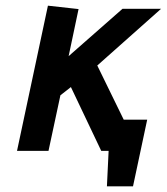

<svg xmlns="http://www.w3.org/2000/svg" viewBox="-20 -532 588 677"><path d="M470 0 323 -301 548 -501H412L222 -334L257 -500L149 -512L40 0H151L193 -196L230 -225L337 0ZM375 -110 352 0H363L357 125H449L499 -110Z"/></svg>

Font: Advent Pro
Style: Bold Italic
Weight: 700
Italic angle: -12°
Designer: VivaRado, Andreas Kalpakidis
Foundry: VivaRado, Andreas Kalpakidis
Version: Version 3.000